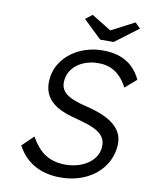

<svg xmlns="http://www.w3.org/2000/svg" viewBox="-96 -958 820 1039"><g transform="rotate(10 313.5 -438.5)"><path d="M306 10Q253 10 208 -5Q163 -20 128 -50Q93 -80 70 -124L132 -184Q170 -117 215.5 -90Q261 -63 323 -63Q368 -63 407 -78Q446 -93 471 -120Q496 -147 501 -182Q504 -205 499 -223Q494 -241 481 -255Q468 -269 448 -280Q428 -291 400.5 -300Q373 -309 339 -318Q290 -330 254 -346.5Q218 -363 195 -387Q172 -411 163 -442.5Q154 -474 160 -517Q166 -558 188.5 -593Q211 -628 245.5 -653.5Q280 -679 324 -693Q368 -707 416 -707Q470 -707 510.5 -692.5Q551 -678 580 -650Q609 -622 627 -583L565 -529Q548 -562 525 -586Q502 -610 472.5 -622.5Q443 -635 405 -635Q361 -635 325 -620Q289 -605 266.5 -578.5Q244 -552 239 -518Q235 -493 241.5 -473.5Q248 -454 265.5 -439.5Q283 -425 312.5 -413.5Q342 -402 385 -392Q435 -380 474 -363Q513 -346 539.5 -322.5Q566 -299 577 -268Q588 -237 582 -197Q573 -135 535.5 -88.5Q498 -42 439 -16Q380 10 306 10ZM391 -762 291 -858 328 -887 450 -812H420L564 -887L593 -858L465 -762Z"/></g></svg>

Font: Lexend Light
Style: Italic
Weight: 300
Italic angle: -8.13011°
Designer: Bonnie Shaver-Troup, Thomas Jockin
Foundry: Lexend
Version: Version 1.007